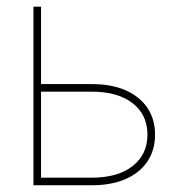

<svg xmlns="http://www.w3.org/2000/svg" viewBox="-20 -549 526 569"><path d="M91.8 -299.8H252.4Q310.1 -299.8 352.1 -281.5Q394 -263.2 416.7 -229.5Q439.5 -195.8 439.5 -149.9Q439.5 -104 416.7 -70.3Q394 -36.6 352.1 -18.3Q310.1 0 252.4 0H79.1V-529.3H101.6V-22.5H252.4Q329.1 -22.5 373 -56.9Q417 -91.3 417 -149.9Q417 -209 373 -243.2Q329.1 -277.3 252.4 -277.3H91.8Z"/></svg>

Font: Inter 24pt Thin
Style: Regular
Weight: 250
Designer: Rasmus Andersson
Foundry: rsms
Version: Version 4.001;git-66647c0bb